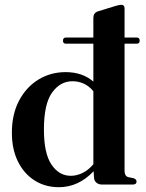

<svg xmlns="http://www.w3.org/2000/svg" viewBox="-20 -769 608 800"><path d="M242.5 -599.5Q242.5 -612.5 254 -612.5H369V-694.5Q369 -715 387.5 -721.5L459 -743.5Q476.5 -749 485 -749Q499 -749 499 -734.5V-612.5H550Q562 -612.5 562 -599.5Q562 -587 550 -587H499V-56.5Q499 -36 514 -31L536.5 -26.5Q549 -22 549 -12.5Q549 0 532.5 0H406Q390.5 0 381 -8.5Q371.5 -17 371.5 -32L370 -55.5Q307 11 225.5 11Q168.5 11 124.2 -17Q80 -45 54.8 -96Q29.5 -147 29.5 -216Q29.5 -293 59.5 -349.8Q89.5 -406.5 140.2 -437.5Q191 -468.5 253.5 -468.5Q323.5 -468.5 369 -429V-587H254Q242.5 -587 242.5 -599.5ZM163 -229Q163 -130 194.5 -83.2Q226 -36.5 275 -36.5Q299.5 -36.5 323.8 -48.2Q348 -60 369 -84.5V-389Q334.5 -430.5 281.5 -430.5Q231 -430.5 197 -383.2Q163 -336 163 -229Z"/></svg>

Font: Fraunces 72pt SemiBold
Style: Regular
Weight: 600
Version: Version 1.000;[b76b70a41]